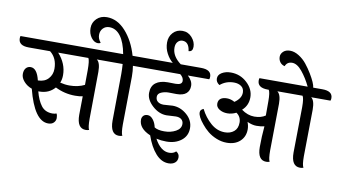

<svg xmlns="http://www.w3.org/2000/svg" viewBox="-152 -1170 2784 1566"><g transform="rotate(10 1240.0 -386.5)"><path d="M346 -402Q346 -366 334 -338Q374 -328 412 -328Q482 -328 536 -355Q537 -395 537 -476Q537 -557 525 -576H275Q346 -497 346 -402ZM625 -478 621 -91Q621 -17 633 1Q620 6 605 6Q532 6 532 -107Q532 -154 534 -260Q510 -254 471 -254Q384 -254 306 -293Q258 -237 178 -237H170Q189 -164 221.5 -121.5Q254 -79 315 -79Q333 -79 348 -85Q356 -70 356 -48Q356 -26 340 -9.5Q324 7 294 7Q179 7 114 -249Q74 -263 47.5 -293Q21 -323 21 -354.5Q21 -386 36 -403.5Q51 -421 75 -421Q128 -421 151 -324H153Q207 -325 237.5 -358.5Q268 -392 268 -440Q268 -529 208 -576H31Q-54 -576 -54 -637Q-54 -650 -51 -656H674Q759 -656 759 -597Q759 -584 755 -576H595Q625 -555 625 -478Z M808 -107 812 -494Q812 -537 809 -576H744Q659 -576 659 -637Q659 -650 662 -656H799Q782 -751 744 -802Q706 -853 651 -853Q619 -853 598.5 -831.5Q578 -810 578 -777Q578 -744 602 -716Q595 -708 581 -708Q549 -708 524.5 -741Q500 -774 500 -820Q500 -866 533 -898Q566 -930 617 -930Q704 -930 773.5 -852.5Q843 -775 877 -656H949Q1035 -656 1035 -597Q1035 -584 1031 -576H894Q901 -535 901 -488L896 -91Q896 -19 908 1Q895 6 880 6Q808 6 808 -107Z M1198 -493 1262 -492Q1315 -492 1315 -525Q1315 -553 1286 -576H1019Q934 -576 934 -637Q934 -650 937 -656H1210Q1180 -680 1157.5 -722Q1135 -764 1135 -812.5Q1135 -861 1165.5 -894Q1196 -927 1243.5 -927Q1291 -927 1322.5 -891Q1354 -855 1354 -814Q1354 -773 1320 -773Q1311 -848 1257 -848Q1234 -848 1218 -830Q1202 -812 1202 -781Q1202 -711 1276 -656H1444Q1530 -656 1530 -597Q1530 -584 1526 -576H1349Q1390 -538 1390 -497Q1390 -456 1363.5 -433.5Q1337 -411 1284 -411L1220 -412Q1186 -412 1157.5 -399.5Q1129 -387 1129 -361Q1129 -335 1147 -321Q1165 -307 1195 -307L1270 -312Q1335 -312 1388 -266Q1441 -220 1441 -155.5Q1441 -91 1392 -53Q1343 -15 1269 -15Q1226 -15 1186 -24Q1237 71 1307 71Q1342 71 1363 50Q1390 66 1390 95Q1390 124 1370 140.5Q1350 157 1317 157Q1258 157 1210 103Q1162 49 1131 -42Q1035 -83 1035 -155Q1035 -174 1047 -187.5Q1059 -201 1083 -201Q1107 -201 1127.5 -175.5Q1148 -150 1156 -112Q1184 -94 1237.5 -94Q1291 -94 1332.5 -116.5Q1374 -139 1374 -178Q1374 -202 1357.5 -216Q1341 -230 1311 -230L1234 -226Q1171 -226 1116.5 -275.5Q1062 -325 1062 -381.5Q1062 -438 1098 -465.5Q1134 -493 1198 -493Z M2121 -478 2116 -91Q2116 -19 2128 1Q2115 6 2100 6Q2028 6 2028 -104Q2028 -190 2036 -276Q2006 -269 1970.5 -269Q1935 -269 1894 -288Q1906 -258 1906 -228Q1906 -167 1865 -129Q1824 -91 1755 -91Q1712 -91 1670 -108Q1628 -125 1597.5 -150Q1567 -175 1544 -204Q1496 -261 1496 -297Q1496 -320 1523 -330Q1556 -264 1608.5 -218Q1661 -172 1726 -172Q1771 -172 1801 -197Q1831 -222 1831 -270.5Q1831 -319 1792 -346Q1756 -328 1718.5 -328Q1681 -328 1653 -345.5Q1625 -363 1625 -391.5Q1625 -420 1644 -434Q1663 -448 1696 -448Q1729 -448 1760 -430Q1815 -468 1815 -516Q1815 -550 1791 -567.5Q1767 -585 1730 -585Q1664 -585 1616 -544Q1586 -563 1586 -593.5Q1586 -624 1617 -642.5Q1648 -661 1691 -661Q1769 -661 1825.5 -608.5Q1882 -556 1882 -488.5Q1882 -421 1833 -378Q1885 -340 1940 -340Q1995 -340 2032 -365V-484Q2032 -556 2019 -576H2011Q1925 -576 1925 -637Q1925 -650 1928 -656H2327Q2295 -723 2253 -774.5Q2211 -826 2169.5 -826Q2128 -826 2113 -788Q2088 -794 2074 -813Q2060 -832 2060 -857Q2060 -882 2080.5 -901Q2101 -920 2136.5 -920Q2172 -920 2209.5 -896.5Q2247 -873 2274.5 -838.5Q2302 -804 2325 -766Q2370 -691 2373 -656H2449Q2534 -656 2534 -597Q2534 -584 2530 -576H2370Q2400 -555 2400 -478L2395 -91Q2395 -19 2408 1Q2396 6 2380 6Q2307 6 2307 -107L2312 -484Q2312 -556 2299 -576H2090Q2121 -554 2121 -478Z"/></g></svg>

Font: Laila Medium
Style: Regular
Weight: 500
Designer: Hitesh Malaviya
Foundry: Indian Type Foundry
Version: Version 1.302;PS 1.0;hotconv 1.0.78;makeotf.lib2.5.61930; tt